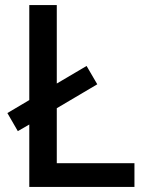

<svg xmlns="http://www.w3.org/2000/svg" viewBox="-20 -734 576 754"><path d="M95 0V-245L50 -219L9 -290L95 -341V-714H203V-406L320 -475L362 -403L203 -309V-93H508V0Z"/></svg>

Font: Noto Sans Myanmar Medium
Style: Regular
Weight: 500
Designer: Monotype Design Team
Foundry: Monotype Imaging Inc.
Version: Version 2.107; ttfautohint (v1.8.4.7-5d5b)